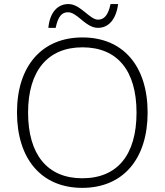

<svg xmlns="http://www.w3.org/2000/svg" viewBox="-20 -908 804 938"><path d="M459 -772C510.3 -772 546.9 -812.5 557.1 -888.2H520C508.8 -834 488.8 -812 459 -812C439.9 -812 418.9 -829.1 397 -847.2C369.6 -869.1 345.2 -888.2 314 -888.2C259.3 -888.2 222.7 -844.2 216.3 -772H252C263.7 -828.6 282.7 -848.1 312 -848.1C333 -848.1 352.1 -833 373 -815.9C413.6 -781.2 435.5 -772 459 -772ZM701.2 -357.9C701.2 -585 582 -725.1 382.8 -725.1C185.1 -725.1 63 -585.9 63 -358.9C63 -130.9 183.1 9.8 381.8 9.8C581.1 9.8 701.2 -131.3 701.2 -357.9ZM117.2 -357.9C117.2 -561.5 212.9 -676.8 382.8 -676.8C553.2 -676.8 647 -563.5 647 -357.9C647 -151.4 553.7 -37.1 381.8 -37.1C211.4 -37.1 117.2 -153.3 117.2 -357.9Z"/></svg>

Font: Open Sans 300
Style: Regular
Weight: 300
Foundry: Ascender Corporation
Version: Version 1.100;PS 001.100;hotconv 1.0.88;makeotf.lib2.5.64775